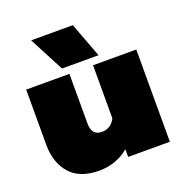

<svg xmlns="http://www.w3.org/2000/svg" viewBox="-128 -811 895 939"><g transform="rotate(-20 319.0 -341.5)"><path d="M135 -698H352L420 -517H230ZM30 -193V-480H255V-221Q255 -159 308 -159Q356 -159 378 -204V-480H603V0H386V-40Q356 -14 316 0.5Q276 15 232 15Q131 15 80.5 -42Q30 -99 30 -193Z"/></g></svg>

Font: Prompt Black
Style: Regular
Weight: 900
Designer: Katatrad Team
Foundry: CadsonDemak
Version: Version 1.000